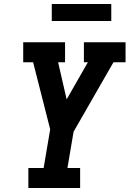

<svg xmlns="http://www.w3.org/2000/svg" viewBox="-20 -948 653 968"><path d="M123 0V-101H200L233 -296L147 -634H97V-735H308V-634H273L316 -447L423 -634H403V-735H613V-634H552L351 -284L320 -101H384V0ZM241 -842V-928H541V-842Z"/></svg>

Font: Iosevka Etoile Oblique
Style: Bold
Weight: 700
Italic angle: -9°
Designer: Belleve Invis
Foundry: Belleve Invis
Version: Version 15.5.2; ttfautohint (v1.8.4)